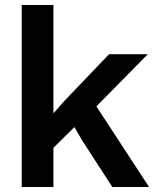

<svg xmlns="http://www.w3.org/2000/svg" viewBox="-20 -749 632 769"><path d="M67 0V-729H194V-295L239 -346L417 -532H572L366 -323L577 0H430L310 -185L278 -240L194 -157V0Z"/></svg>

Font: Mona Sans ExtraLight SemiBold
Style: Regular
Weight: 600
Version: Version 2.000